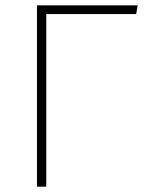

<svg xmlns="http://www.w3.org/2000/svg" viewBox="-20 -702 548 722"><path d="M498 -682 492 -649H154V0H119V-682Z"/></svg>

Font: Fira Sans UltraLight
Style: Regular
Weight: 200
Designer: Carrois Corporate & Edenspiekermann AG
Foundry: Carrois Corporate GbR & Edenspiekermann AG
Version: Version 4.106;PS 004.106;hotconv 1.0.70;makeotf.lib2.5.58329